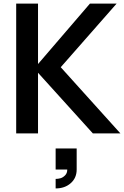

<svg xmlns="http://www.w3.org/2000/svg" viewBox="-20 -740 688 1065"><path d="M69.8 0V-720.2H190.9V-384.8L479 -720.2H627L316.9 -367.2L647.9 0H495.1L190.9 -336.4V0ZM288.6 252.4Q301.8 252.4 315.2 248.8Q328.6 245.1 340.8 232.9Q353 220.7 353 201.7V200.2H288.6V83.5H405.3V200.2Q405.3 247.1 372.3 276.1Q339.4 305.2 288.6 305.2Z"/></svg>

Font: Vela Sans Bd
Style: Bold
Weight: 700
Designer: Principal design: Mikhail Sharanda - project Manrope.
Design modification: Ravid Balaliev
Foundry: Mikhail Sharanda
Version: Version 1.001